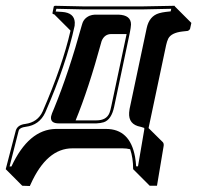

<svg xmlns="http://www.w3.org/2000/svg" viewBox="-23 -451 675 657"><path d="M224.6 56.6Q137.2 56.6 82 179.2Q80.6 183.1 79.1 185.5L53.2 184.6L-3.4 127.9L31.2 -4.9Q37.6 -23.9 63.5 -26.9Q106 -32.7 123 -69.8Q190.9 -226.1 218.3 -346.2L162.6 -401.9Q158.7 -402.8 157.2 -403.3Q156.7 -405.3 156.7 -407.2L161.1 -429.2L164.6 -431.2Q165 -431.2 259.3 -429.2H468.3L574.7 -431.2L575.2 -429.2L631.8 -372.6L627.4 -352.5Q625 -347.2 619.1 -345.2L601.6 -343.3Q563 -338.9 552.7 -318.8Q548.3 -309.6 545.4 -296.4L486.8 -19.5Q485.8 -15.6 485.4 -12.7L534.7 36.1Q538.6 41.5 536.6 50.8L514.2 184.6H489.3L432.6 127.9Q432.6 89.4 422.4 59.6Q409.7 56.6 396.5 56.6ZM410.2 -334.5H357.9Q334.5 -334.5 324.7 -310.5Q324.2 -309.1 324.2 -308.6Q279.8 -146 235.8 -39.1H307.1Q341.3 -39.1 351.6 -64.5Q355 -73.2 357.9 -87.9ZM168 -9.8H339.8Q421.4 -9.8 439 85Q441.9 101.6 442.9 118.2H449.2L470.7 -7.8V-8.3Q471.2 -11.7 470.7 -13.2Q470.7 -13.2 460 -16.6Q458.5 -17.1 458 -17.1Q416 -24.9 418.9 -65.9Q419.4 -72.3 420.4 -78.1L479 -355Q487.8 -396 521.5 -405.8Q531.7 -408.7 543.9 -410.2L561 -412.1L563 -420.9Q495.6 -419.4 468.3 -418.9H259.3Q243.7 -418.9 169.9 -420.9L167.5 -411.6L189.9 -410.2Q231 -407.2 232.9 -374.5Q232.9 -368.2 232.4 -362.8Q204.1 -231.4 131.8 -65.9Q111.8 -22.9 64.9 -17.1Q45.4 -14.6 41.5 -5.4Q41 -3.4 40.5 -2.4L9.8 118.7H16.1Q75.2 -8.3 168 -9.8ZM151.9 -53.2Q152.8 -59.1 162.6 -81.5Q211.9 -201.2 257.8 -367.7V-367.2Q262.7 -387.7 283.2 -397Q292 -400.4 301.3 -400.9H382.3Q425.3 -399.4 425.3 -367.2Q424.8 -356.9 421.4 -339.8L367.7 -85.9Q358.4 -41.5 332 -32.7Q320.8 -29.3 307.1 -28.8H178.2Q150.9 -28.8 151.4 -48.3Q151.4 -51.3 151.9 -53.2Z"/></svg>

Font: Linux Biolinum Shadow O
Style: Italic
Weight: 400
Italic angle: -12°
Designer: Philipp H. Poll
Foundry: Philipp H. Poll
Version: Version 0.6.2